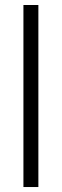

<svg xmlns="http://www.w3.org/2000/svg" viewBox="-20 -752 248 772"><path d="M134.3 -731.9V0H74.2V-731.9Z"/></svg>

Font: Inter Tight Light
Style: Regular
Weight: 300
Designer: Rasmus Andersson
Foundry: rsms
Version: Version 3.004